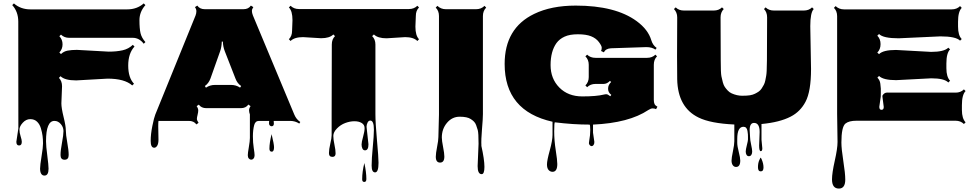

<svg xmlns="http://www.w3.org/2000/svg" viewBox="-20 -704 5687 1118"><path d="M341.3 -201.7 337.4 -102.1Q337.4 -75.2 350.3 -22.7Q363.3 29.8 363.3 54.9Q363.3 80.1 371.6 125.5Q379.9 170.9 379.9 198.5Q379.9 226.1 356.2 226.1Q332.5 226.1 332.5 199Q332.5 171.9 341.1 126.7Q349.6 81.5 349.6 59.1Q349.6 36.6 334 18.3Q318.4 0 296.9 0Q248 0 248 118.7Q248 146.5 255.4 202.1Q262.7 257.8 262.7 278.3Q262.7 318.4 238.8 318.4Q226.6 318.4 220 307.9Q213.4 297.4 213.4 277.8Q213.4 258.3 221.9 206.5Q230.5 154.8 230.5 131.3Q230.5 107.9 227.8 87.2Q225.1 66.4 218 42.7Q210.9 19 195.6 4.4Q180.2 -10.3 156 -10.3Q131.8 -10.3 112.5 10.7Q93.3 31.7 93.3 50.5Q93.3 69.3 100.1 89.8Q106.9 110.4 106.9 121.6Q106.9 143.1 91.1 143.1Q75.2 143.1 75.2 121.6L86.9 43.5L86.4 -578.1Q86.4 -635.7 51.3 -674.3L61 -684.1Q100.1 -649.4 157.2 -649.4H720.7Q777.8 -649.4 816.9 -684.1L826.7 -674.3Q792 -635.3 792 -586.4Q792 -537.6 798.3 -510.7Q804.7 -483.9 826.7 -459L816.9 -449.2Q791 -483.9 752.4 -483.9H381.8Q354.5 -483.9 335 -502.4L325.7 -493.2Q344.2 -473.6 344.2 -445.8Q344.2 -418 325.7 -398.4L335 -389.2Q351.1 -404.8 373.8 -409.2Q396.5 -413.6 427.7 -413.6L613.3 -403.3Q658.7 -403.3 693.6 -411.1Q728.5 -418.9 753.4 -442.9L763.2 -433.1Q726.6 -393.1 726.6 -322.3Q726.6 -251.5 760.3 -216.3L750 -206.5Q705.6 -246.1 606.4 -246.1L423.8 -235.8Q356.9 -235.8 332.5 -260.3L323.2 -250.5Q341.3 -231.9 341.3 -201.7Z M901.4 31.2 902.8 108.9Q902.8 132.3 895.5 144.3Q888.2 156.2 877.9 156.2Q857.4 156.2 857.4 116.7Q857.4 77.1 867.2 29.1Q877 -19 884.3 -37.1L1118.7 -613.8Q1123.5 -626.5 1123.5 -638.7Q1123.5 -650.9 1115.2 -662.6L1128.9 -671.4Q1143.1 -650.4 1172.9 -650.4H1397.5Q1426.8 -650.4 1440.9 -671.4L1455.1 -662.6Q1446.8 -650.9 1446.8 -640.1Q1446.8 -629.4 1452.6 -614.3L1693.8 -36.6Q1705.1 -9.3 1728.5 6.3L1722.7 15.6Q1698.7 0 1669.4 0H1573.7Q1574.7 10.7 1574.7 15.1Q1574.7 31.2 1561.5 31.2Q1555.7 31.2 1551 26.6Q1546.4 22 1546.4 13.4Q1546.4 4.9 1547.4 0H1488.3Q1466.8 0 1460.4 23.4Q1452.6 52.2 1452.6 89.6Q1452.6 127 1457.5 157.7Q1462.4 188.5 1462.4 200Q1462.4 211.4 1456.8 218.5Q1451.2 225.6 1442.9 225.6Q1434.6 225.6 1428.7 218.8Q1422.9 211.9 1422.9 199.7Q1422.9 187.5 1429 152.3Q1435.1 117.2 1435.1 99.6V-37.6Q1430.2 -50.8 1430.2 -62Q1430.2 -73.2 1439 -85.9L1426.3 -95.2Q1411.6 -74.2 1382.3 -74.2H1181.6Q1152.3 -74.2 1137.7 -94.7L1125 -85.9Q1134.3 -72.8 1134.3 -61.5Q1134.3 -50.3 1130.9 -37.6V-37.1Q1126.5 -20.5 1126.5 -11.7Q1126.5 -2.9 1136.2 11.2L1123.5 20.5Q1108.9 0 1079.6 0H902.8Q901.4 9.3 901.4 31.2ZM1231.9 -209.5H1325.2Q1354.5 -209.5 1377.9 -193.8L1384.3 -203.1Q1361.3 -218.8 1351.1 -246.6L1289.1 -405.3Q1278.3 -433.1 1277.8 -461.9H1271.5Q1270.5 -429.7 1261.7 -405.3L1205.6 -247.1Q1195.3 -218.8 1172.9 -203.1L1179.2 -193.4Q1202.1 -209.5 1231.9 -209.5ZM1548.8 161.6Q1548.8 127.9 1561.5 77.1Q1575.7 135.7 1575.7 153.3Q1575.7 179.2 1562.3 179.2Q1548.8 179.2 1548.8 161.6Z M1680.7 -523.9 1683.1 -586.4Q1683.1 -640.1 1662.1 -660.6L1671.9 -670.4Q1691.4 -651.4 1720.2 -651.4H2361.3Q2391.1 -651.4 2410.2 -670.4L2419.9 -660.6Q2401.4 -642.1 2401.4 -611.8L2398.9 -549.3Q2398.9 -496.6 2419.9 -475.6L2410.2 -465.3Q2388.2 -487.8 2338.9 -487.8L2231 -481Q2179.7 -481 2157.2 -503.4L2147 -493.7Q2166 -475.1 2166 -444.8V-39.6Q2166 11.2 2175 111.8Q2184.1 212.4 2184.1 244.1Q2184.1 299.8 2164.1 299.8Q2144 299.8 2144 260.3Q2144 220.7 2150.6 153.1Q2157.2 85.4 2157.2 51.3Q2157.2 -2 2136.2 -2Q2126 -2 2120.1 10.3Q2114.3 22.5 2114.3 34.2L2125.5 136.2Q2125.5 171.4 2105.5 171.4Q2095.2 171.4 2090.3 161.1Q2085.4 150.9 2085.4 137.2Q2085.4 123.5 2094.2 92.5Q2103 61.5 2103 42Q2103 22.5 2086.2 12.2Q2069.3 2 2043.7 2Q2018.1 2 1990.5 12.2Q1962.9 22.5 1941.9 44.2Q1920.9 65.9 1920.9 87.2Q1920.9 108.4 1927.5 138.7Q1934.1 168.9 1934.1 189.2Q1934.1 209.5 1916 209.5Q1895.5 209.5 1895.5 187.7Q1895.5 166 1903.3 132.8Q1911.1 99.6 1911.1 83V-43.9Q1912.1 -311.5 1912.1 -444.8Q1912.1 -475.6 1930.7 -493.7L1920.9 -503.4Q1899.4 -481.4 1849.6 -481.4L1744.6 -487.8Q1694.3 -487.8 1671.9 -465.3L1662.1 -475.6Q1680.7 -494.1 1680.7 -523.9ZM2101.6 245.1Q2113.3 298.8 2113.3 338.4Q2113.3 355.5 2101.1 355.5Q2088.9 355.5 2088.9 339.8Q2088.9 295.9 2101.6 245.1Z M2761.2 263.2 2766.6 133.3Q2766.6 70.3 2762 53.7Q2757.3 37.1 2752.4 24.4Q2747.6 11.7 2739.7 3.9Q2731.9 -3.9 2721.2 -10.7Q2700.7 -24.4 2656.7 -24.4Q2612.8 -24.4 2582.8 11.2Q2552.7 46.9 2552.7 96.7Q2552.7 115.2 2560.1 152.1Q2567.4 189 2567.4 207.5Q2567.4 242.7 2542.5 242.7Q2517.6 242.7 2517.6 208.5Q2517.6 189.5 2525.1 151.4Q2532.7 113.3 2532.7 93.8L2536.1 -37.1V-610.8Q2536.1 -641.1 2517.1 -659.7L2526.9 -669.9Q2547.4 -650.4 2575.7 -650.4H2752.4Q2781.7 -650.4 2801.3 -669.9L2811 -659.7Q2792 -640.6 2792 -610.8V-39.6Q2792 -14.2 2786.6 48.1Q2781.2 110.4 2783.2 144H2782.7Q2800.8 225.1 2800.8 267.6Q2800.8 310.1 2784.7 310.1Q2761.2 310.1 2761.2 263.2Z M3539.6 -151.4Q3521 -166 3521 -185.5V-189.5Q3521 -209 3538.6 -226.6L3531.7 -232.9Q3514.2 -215.3 3495.1 -215.3H3447.8Q3418 -215.3 3398.9 -196.3L3388.7 -206.5Q3408.2 -226.1 3408.2 -254.9V-327.1Q3408.2 -356.4 3388.7 -376L3398.9 -385.7Q3417.5 -367.2 3447.8 -367.2H3747.6Q3777.8 -367.2 3796.4 -385.7L3805.7 -376Q3787.1 -357.4 3787.1 -327.1V-122.6Q3787.1 -107.4 3791.3 -98.4Q3795.4 -89.4 3808.1 -82.5L3800.3 -68.4Q3791.5 -72.8 3780.5 -72.8Q3769.5 -72.8 3755.4 -63.5Q3642.1 12.2 3433.1 21.5V68.4L3440.9 122.6Q3440.9 134.3 3436 140.6Q3431.2 147 3425 147Q3418.9 147 3414.1 141.1Q3409.2 135.3 3409.2 129.6Q3409.2 124 3411.1 114.3Q3417 84 3417 52.7Q3417 21.5 3412.6 21.5Q3316.9 21.5 3211.4 8.3Q3207 6.8 3207 60.5Q3207 114.3 3216.1 171.4Q3225.1 228.5 3225.1 251Q3225.1 296.4 3197.3 296.4Q3184.1 296.4 3174.6 286.1Q3165 275.9 3165 253.2Q3165 230.5 3181.2 172.1Q3197.3 113.8 3197.3 81.1V4.9Q2918.5 -57.6 2918.5 -331.5Q2918.5 -540 3090.3 -623Q3189.5 -671.4 3332.5 -671.4Q3563.5 -671.4 3687 -581.1Q3753.9 -532.2 3772.5 -469.7Q3781.2 -440.4 3803.7 -424.8L3796.4 -415Q3776.4 -429.7 3743.7 -429.7L3537.6 -422.9Q3506.8 -420.9 3496.1 -399.4L3480 -407.2Q3483.9 -415.5 3483.9 -426.3Q3483.9 -437 3467.3 -459.2Q3450.7 -481.4 3421.6 -492.9Q3392.6 -504.4 3345 -504.4Q3297.4 -504.4 3267.6 -490.7Q3237.8 -477.1 3220.2 -453.1Q3186 -404.8 3186 -325.2Q3186 -245.6 3237.1 -194.1Q3288.1 -142.6 3370.6 -142.6Q3453.1 -142.6 3496.1 -153.3Q3503.9 -155.3 3511.2 -155.3Q3518.6 -155.3 3533.7 -143.6Z M4698.2 -551.8 4702.6 -302.2Q4702.6 -171.9 4670.4 -111.3Q4640.1 -53.7 4584 -24.9Q4520 8.3 4414.1 18.1V109.4L4418.9 159.7Q4418.9 176.3 4409.7 176.3Q4400.4 176.3 4400.4 144L4403.3 64.5Q4403.3 11.7 4370.6 11.7Q4345.2 11.7 4345.2 53.2Q4345.2 53.2 4347.7 95.7Q4347.7 110.4 4353.8 138.4Q4359.9 166.5 4359.9 178.2Q4359.9 189.9 4355 197.8Q4350.1 205.6 4340.8 205.6Q4331.5 205.6 4326.9 197.5Q4322.3 189.5 4322.3 178.2Q4322.3 167 4328.9 141.4Q4335.4 115.7 4335.4 108.4Q4335.4 101.1 4335.4 93.5Q4335.4 85.9 4335 78.1Q4334.5 70.3 4332.5 58.6Q4328.6 34.2 4309.1 34.2Q4272.9 34.2 4272.9 105.5V127.9Q4272.9 146 4281.7 180.7Q4290.5 215.3 4290.5 230.5Q4290.5 268.1 4266.1 268.1Q4253.9 268.1 4246.8 257.8Q4239.7 247.6 4239.7 231.4Q4239.7 215.3 4247.8 176.8Q4255.9 138.2 4255.9 118.2V21Q4117.2 14.6 4047.9 -19.5Q3926.8 -78.1 3923.3 -242.2Q3922.4 -287.6 3922.4 -377.4L3923.3 -603Q3923.3 -631.8 3904.3 -651.4L3914.6 -661.1Q3932.6 -642.6 3962.9 -642.6H4135.7Q4165.5 -642.6 4184.1 -661.1L4194.3 -651.4Q4175.8 -632.3 4175.8 -603L4176.8 -352.1Q4176.8 -279.3 4180.7 -259.8Q4184.6 -240.2 4189.2 -223.9Q4193.8 -207.5 4200.4 -197.8Q4207 -188 4217.3 -177Q4227.5 -166 4240.7 -160.2Q4271.5 -146.5 4301 -146.5Q4330.6 -146.5 4346.9 -149.2Q4363.3 -151.9 4375.7 -158Q4388.2 -164.1 4398.2 -171.1Q4408.2 -178.2 4415.3 -189.2Q4422.4 -200.2 4427.7 -210.2Q4433.1 -220.2 4436.3 -235.4Q4439.5 -250.5 4441.4 -262Q4443.4 -273.4 4444.3 -291Q4445.8 -317.9 4445.8 -352.1L4446.8 -603Q4446.8 -632.8 4428.7 -651.4L4438 -661.1Q4456.5 -642.6 4486.8 -642.6H4659.7Q4690.4 -642.6 4708.5 -661.1L4718.3 -651.4Q4698.2 -630.9 4698.2 -551.8ZM4393.6 270Q4393.6 246.6 4400.6 230.2Q4407.7 213.9 4409.2 213.9Q4410.6 213.9 4414.6 222.7Q4425.8 248 4425.8 271Q4425.8 293.9 4409.7 293.9Q4393.6 293.9 4393.6 270Z M5126 -81.1 5118.2 -141.6V-147Q5128.4 -165 5146 -165L5544.4 -164.6Q5574.2 -164.6 5592.8 -183.6L5602.5 -173.8Q5581.1 -152.3 5581.1 -91.8Q5581.1 -91.8 5581.1 -63.5Q5581.1 -14.2 5602.5 8.3L5592.8 18.1Q5573.7 -1 5544.4 -1H4966.8Q4923.3 -1 4902.8 15.6Q4879.4 35.2 4879.4 126Q4879.4 162.6 4890.6 234.1Q4901.9 305.7 4901.9 341.8Q4901.9 394 4864.7 394Q4824.7 394 4824.7 340.3Q4824.7 303.7 4840.8 231.9Q4856.9 160.2 4856.9 123L4854.5 -40.5V-609.9Q4854.5 -640.1 4835.9 -658.2L4845.7 -668.5Q4865.7 -649.4 4894.5 -649.4H5521.5Q5551.3 -649.4 5570.3 -668.5L5580.1 -658.2Q5558.6 -636.7 5558.6 -577.1V-549.8Q5558.6 -497.6 5580.1 -476.6L5570.3 -467.3Q5545.9 -492.2 5455.6 -492.2L5212.9 -481Q5123 -481 5098.6 -505.9L5088.4 -496.1Q5107.4 -477.5 5107.4 -447Q5107.4 -416.5 5088.4 -397.9L5098.6 -388.7Q5122.1 -413.1 5197.3 -413.1L5401.9 -401.9Q5477.5 -401.9 5502 -426.3L5512.2 -416.5Q5490.7 -395 5490.7 -334V-306.6Q5490.7 -256.3 5512.2 -233.9L5502 -223.6Q5478.5 -248 5402.8 -248L5198.2 -237.3Q5123 -237.3 5098.6 -261.7L5088.9 -252Q5103.5 -237.3 5106 -217Q5108.4 -196.8 5108.9 -188.2Q5109.4 -179.7 5108.9 -161.9Q5108.4 -144 5108.4 -140.6L5100.1 -82Q5100.1 -64.5 5113 -64.5Q5126 -64.5 5126 -81.1Z"/></svg>

Font: Nosifer Caps
Style: Regular
Weight: 800
Version: Version 001.002